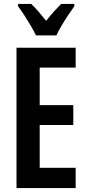

<svg xmlns="http://www.w3.org/2000/svg" viewBox="-20 -957 447 977"><path d="M365 0H64V-714H365V-613H182V-422H353V-321H182V-103H365ZM358 -925Q344 -906 326.5 -879.5Q309 -853 293 -826Q277 -799 267 -777H163Q153 -798 137.5 -824.5Q122 -851 104.5 -878Q87 -905 72 -925V-937H139Q156 -921 175.5 -898.5Q195 -876 215 -851Q237 -879 254 -898Q271 -917 291 -937H358Z"/></svg>

Font: Noto Sans Display ExtraCondensed SemiBold
Style: Regular
Weight: 600
Width: 2
Designer: Monotype Design Team
Foundry: Monotype Imaging Inc.
Version: Version 2.003